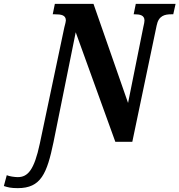

<svg xmlns="http://www.w3.org/2000/svg" viewBox="-154 -734 929 994"><path d="M-62 240C58 240 89 165 123 2L238 -567L443 0H531L657 -602C667 -653 699 -660 733 -660H743L755 -714H549L538 -660H542C569 -660 594 -656 594 -628C594 -622 592 -610 588 -594L509 -201L330 -714H130L119 -660H129C163 -660 187 -656 187 -628C187 -622 184 -612 179 -592L52 10C23 146 -10 183 -62 183C-78 183 -106 179 -119 173L-134 229C-113 236 -97 240 -62 240Z"/></svg>

Font: Noto Serif Condensed Extra
Style: Italic
Weight: 800
Width: 3
Italic angle: -12°
Designer: Monotype Design Team
Foundry: Monotype Imaging Inc.
Version: Version 1.901